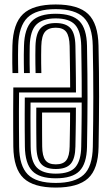

<svg xmlns="http://www.w3.org/2000/svg" viewBox="-20 -829 498 858"><path d="M229.2 9.2Q129.8 9.2 85.4 -32.8Q41 -74.8 39.5 -173.5Q39.2 -212.2 39 -250.6Q38.8 -289 38.9 -334.1Q39 -379.2 39.5 -438.2H293.5Q293.5 -467.8 293.1 -499.5Q292.8 -531.2 292.2 -562.8Q291.8 -594.2 291.2 -623.2Q290.2 -667 276.2 -686.1Q262.2 -705.2 229 -705.2Q197 -705.2 181.4 -687.2Q165.8 -669.2 164.5 -622.8Q164 -603 163.9 -583.9Q163.8 -564.8 164 -545Q164.2 -525.2 164.8 -502.5H139Q138.5 -523.5 138.2 -543.6Q138 -563.8 138 -583.6Q138 -603.5 138.5 -623.2Q140.2 -680.8 162.1 -703.4Q184 -726 229 -726Q274.5 -726 295.2 -702.9Q316 -679.8 317 -623.8Q317.8 -591.5 318.2 -554.2Q318.8 -517 319.1 -480.9Q319.5 -444.8 319.5 -415.8H65.2Q64.8 -368.5 64.6 -329.8Q64.5 -291 64.8 -253.8Q65 -216.5 65.5 -173.5Q66.5 -87.8 104.1 -49.6Q141.8 -11.5 229.2 -11.5Q313.8 -11.5 353.5 -47.6Q393.2 -83.8 394.8 -173Q395.8 -231.5 396.4 -286.4Q397 -341.2 397 -395.4Q397 -449.5 396.4 -506.1Q395.8 -562.8 394.5 -625Q392.8 -712.2 354.5 -750.2Q316.2 -788.2 229 -788.2Q141.8 -788.2 102.9 -750.4Q64 -712.5 61.2 -624.8Q60.8 -604 60.6 -584.5Q60.5 -565 60.8 -545.1Q61 -525.2 61.5 -502.5H35.8Q35 -526.8 34.9 -547.1Q34.8 -567.5 34.9 -586.4Q35 -605.2 35.5 -625.5Q38.2 -723.5 83 -766.2Q127.8 -809 229 -809Q329.5 -809 373.9 -766.4Q418.2 -723.8 420.2 -625.5Q421.8 -564.8 422.2 -508.9Q422.8 -453 422.8 -398.6Q422.8 -344.2 422.1 -288.6Q421.5 -233 420.5 -172.5Q419 -73.5 373.6 -32.1Q328.2 9.2 229.2 9.2ZM229.2 -32.2Q155.5 -32.2 123.9 -65.4Q92.2 -98.5 91.2 -174Q90.8 -215 90.5 -249.4Q90.2 -283.8 90.4 -318.2Q90.5 -352.8 90.8 -393.2H345.2Q345.2 -433 345 -470.1Q344.8 -507.2 344.2 -545.1Q343.8 -583 343 -624.2Q341.5 -689.8 315.5 -718.2Q289.5 -746.8 229 -746.8Q170.8 -746.8 142.8 -719.5Q114.8 -692.2 112.8 -623.8Q112.5 -606.8 112.4 -586.2Q112.2 -565.8 112.4 -544.4Q112.5 -523 113.2 -502.5H87.2Q86.8 -525.2 86.5 -545.2Q86.2 -565.2 86.4 -584.6Q86.5 -604 87.2 -624.2Q89.2 -701.2 122.2 -734.4Q155.2 -767.5 229 -767.5Q302.5 -767.5 334.9 -734.4Q367.2 -701.2 368.8 -624.5Q370 -554.5 370.6 -497.4Q371.2 -440.2 371.1 -388.9Q371 -337.5 370.4 -285.1Q369.8 -232.8 368.8 -172Q367.2 -97.5 335.2 -64.9Q303.2 -32.2 229.2 -32.2ZM229.2 -53Q292.8 -53 317.4 -82.6Q342 -112.2 343 -173.8Q343.8 -215.8 344.1 -241Q344.5 -266.2 344.6 -284.2Q344.8 -302.2 344.9 -321.5Q345 -340.8 345 -370.8H116.5Q116.2 -338 116.2 -305.4Q116.2 -272.8 116.5 -240.1Q116.8 -207.5 117 -174.2Q117.8 -108.5 144.1 -80.8Q170.5 -53 229.2 -53ZM229.2 -73.8Q183.5 -73.8 163.5 -96.9Q143.5 -120 142.8 -174.5Q142.5 -203.5 142.2 -232Q142 -260.5 142 -289.5Q142 -318.5 142.2 -348.2H319.2Q319.2 -318.2 318.9 -290.5Q318.5 -262.8 318.1 -234.5Q317.8 -206.2 317 -174Q316.2 -120.8 296.2 -97.2Q276.2 -73.8 229.2 -73.8ZM229.2 -94.5Q262.5 -94.5 276.5 -113.1Q290.5 -131.8 291.2 -174.2Q291.8 -200.2 292.1 -224.9Q292.5 -249.5 292.9 -274.5Q293.2 -299.5 293.2 -326H168Q168 -302.2 168 -277.1Q168 -252 168.1 -226.4Q168.2 -200.8 168.5 -175Q169 -131.5 182.9 -113Q196.8 -94.5 229.2 -94.5Z"/></svg>

Font: Big Shoulders Inline Display Thin ExtraBold
Style: Regular
Weight: 800
Version: Version 2.002